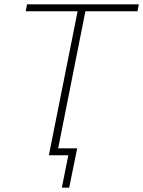

<svg xmlns="http://www.w3.org/2000/svg" viewBox="-20 -718 662 888"><path d="M375 -666 249 -32H337L300 150H266L296 0H206L339 -666H99L105 -698H622L616 -666Z"/></svg>

Font: IBM Plex Sans ExtLt
Style: Italic
Weight: 200
Italic angle: -11°
Designer: Mike Abbink, Paul van der Laan, Pieter van Rosmalen
Foundry: Bold Monday
Version: Version 3.005